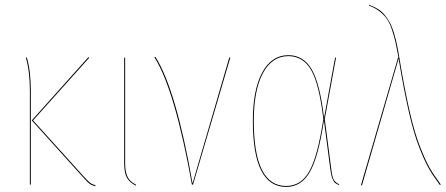

<svg xmlns="http://www.w3.org/2000/svg" viewBox="-20 -752 1815 782"><path d="M343.8 -517.1 114.7 -261.7 324.2 -29.8Q338.9 -13.7 347.7 -7.1Q356.4 -0.5 369.1 2.4L367.7 6.3Q354.5 3.4 345.5 -3.2Q336.4 -9.8 321.8 -26.4L109.4 -261.7L339.8 -519ZM89.4 -517.6Q105.5 -463.4 105.5 -382.8V0H101.6V-382.8Q101.6 -461.4 85.4 -517.1Z M489.7 -517.1V-87.9Q489.7 -52.2 499.3 -32.2Q508.8 -12.2 534.7 0.5L532.7 3.9Q505.4 -10.7 495.6 -30.5Q485.8 -50.3 485.8 -87.9V-517.1Z M612.8 -520.5Q696.8 -389.2 764.2 -4.9L914.1 -518.6L918 -517.1L766.1 0H761.7Q691.9 -388.7 608.9 -518.6Z M1154.3 -527.3Q1215.8 -527.3 1249.5 -469.7Q1283.2 -412.1 1299.8 -271.5L1344.7 -517.1H1348.6L1302.7 -267.1L1329.6 -61Q1333 -30.8 1339.8 -19.5Q1346.7 -8.3 1361.3 -1.5L1360.8 2Q1350.1 -2.9 1344.7 -7.1Q1339.4 -11.2 1334 -24.2Q1328.6 -37.1 1325.7 -60.1L1299.3 -261.7Q1276.9 -111.8 1241.9 -51.3Q1207 9.3 1145.5 9.3Q1009.8 9.3 1009.8 -259.3Q1009.8 -386.2 1048.1 -456.8Q1086.4 -527.3 1154.3 -527.3ZM1154.3 -523.4Q1088.4 -523.4 1051 -454.3Q1013.7 -385.3 1013.7 -259.3Q1013.7 5.4 1145.5 5.4Q1206.1 5.4 1240 -54.9Q1273.9 -115.2 1296.9 -267.1Q1280.3 -408.7 1247.6 -466.1Q1214.8 -523.4 1154.3 -523.4Z M1482.9 -732.4Q1503.4 -725.1 1519.5 -715.1Q1535.6 -705.1 1547.6 -690.2Q1559.6 -675.3 1568.4 -658.9Q1577.1 -642.6 1584.2 -618.9Q1591.3 -595.2 1596.4 -571.8Q1601.6 -548.3 1606.9 -514.6Q1628.4 -385.7 1648.7 -297.6Q1668.9 -209.5 1691.2 -153.3Q1713.4 -97.2 1730.2 -67.9Q1747.1 -38.6 1775.4 -0.5L1771.5 1.5Q1743.2 -36.6 1726.6 -65.7Q1710 -94.7 1687.7 -151.1Q1665.5 -207.5 1645.3 -295.7Q1625 -383.8 1603.5 -513.2L1454.1 3.4L1450.2 2L1601.1 -517.1H1603Q1595.7 -557.6 1590.1 -582.5Q1584.5 -607.4 1575.4 -633.8Q1566.4 -660.2 1554.7 -676.3Q1543 -692.4 1525.1 -706.3Q1507.3 -720.2 1482.9 -729Z"/></svg>

Font: Fira Sans Compressed Four
Style: Regular
Weight: 100
Width: 1
Designer: Carrois Corporate & Edenspiekermann AG
Foundry: Carrois Corporate GbR & Edenspiekermann AG
Version: Version 4.203;PS 004.203;hotconv 1.0.88;makeotf.lib2.5.64775